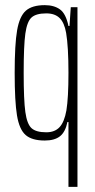

<svg xmlns="http://www.w3.org/2000/svg" viewBox="-20 -538 371 746"><path d="M246 -64H242Q234 -25 213 -8.5Q192 8 154 8Q104 8 79.5 -13.5Q55 -35 46 -89.5Q37 -144 37 -255Q37 -366 46.5 -420.5Q56 -475 80.5 -496.5Q105 -518 154 -518Q190 -518 213 -501.5Q236 -485 246 -437H250L255 -510H281V188H246ZM238 -109Q246 -158 246 -255Q246 -356 237 -410Q230 -450 211.5 -468Q193 -486 160 -486Q120 -486 102.5 -470Q85 -454 78.5 -407.5Q72 -361 72 -255Q72 -149 78.5 -102.5Q85 -56 102.5 -40Q120 -24 160 -24Q193 -24 211.5 -44Q230 -64 238 -109Z"/></svg>

Font: Saira Ultra Condensed Thin
Style: Regular
Weight: 100
Width: 1
Designer: Hector Gatti with collaboration of the Omnibus-Type team
Foundry: Omnibus-Type
Version: Version 1.001; ttfautohint (v1.8)